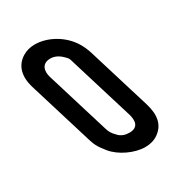

<svg xmlns="http://www.w3.org/2000/svg" viewBox="-162 -785 846 904"><g transform="rotate(-30 261.0 -333.5)"><path d="M156.6 -673C131.2 -673 108.8 -666.8 89.2 -654.5C43.7 -625.8 26.5 -575.2 47.9 -505L151.9 -165C162.5 -130.2 167.6 -114.3 201.6 -72.5C238.2 -27.6 310.4 6 367.2 6C394.5 6 417.8 -0.7 437 -14C482.8 -45.7 494.2 -95.2 472.9 -165L368.9 -505C362.4 -526.3 353.7 -546 342.9 -564C302.4 -631.2 225.5 -673 156.6 -673ZM247.5 -552C267.9 -533.9 267 -527.6 273.9 -505L377.9 -165C389.4 -127.2 386.4 -90 336.8 -90C313.5 -90 294.9 -96.8 281 -110.5C257.3 -133.9 252.9 -145.4 246.9 -165L142.9 -505C132 -540.7 139.8 -579 187.3 -579C208.6 -579 228.7 -570 247.5 -552Z"/></g></svg>

Font: Din Kursivschrift
Style: LeftEng
Weight: 400
Version: Version 1.089